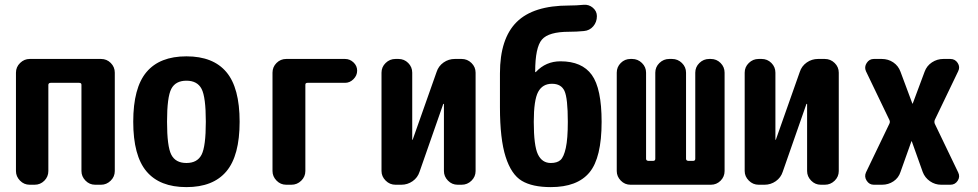

<svg xmlns="http://www.w3.org/2000/svg" viewBox="-20 -763 4040 793"><path d="M397.5 -519.5Q420.9 -519.5 437.5 -502.9Q454.1 -486.3 454.1 -462.9V-56.6Q454.1 -33.2 437 -16.6Q419.9 0 397.5 0H373Q349.6 0 333 -17.1Q316.4 -34.2 316.4 -56.6V-413.1Q316.4 -420.9 306.6 -420.9H189.5Q180.7 -420.9 179.7 -413.1V-56.6Q179.7 -33.2 163.1 -16.6Q146.5 0 123 0H102.5Q79.1 0 62.5 -17.1Q45.9 -34.2 45.9 -56.6V-462.9Q45.9 -486.3 63 -502.9Q80.1 -519.5 102.5 -519.5Z M687.5 -124Q705.1 -89.8 750 -89.8Q794.9 -89.8 812.5 -124Q830.1 -158.2 830.1 -260.3Q830.1 -362.3 812.5 -396Q794.9 -429.7 750 -429.7Q705.1 -429.7 687.5 -396Q669.9 -362.3 669.9 -260.3Q669.9 -158.2 687.5 -124ZM585 -465.3Q639.6 -530.3 750 -530.3Q860.4 -530.3 915 -465.3Q969.7 -400.4 969.7 -260.3Q969.7 -120.1 915 -55.2Q860.4 9.8 750 9.8Q639.6 9.8 585 -55.2Q530.3 -120.1 530.3 -260.3Q530.3 -400.4 585 -465.3Z M1405.3 -519.5Q1424.8 -519.5 1439.9 -505.4Q1455.1 -491.2 1455.1 -471.2Q1455.1 -451.2 1439.9 -436Q1424.8 -420.9 1405.3 -420.9H1250Q1241.2 -420.9 1241.2 -413.1V-56.6Q1241.2 -33.2 1224.1 -16.6Q1207 0 1183.6 0H1162.1Q1138.7 0 1122.1 -17.1Q1105.5 -34.2 1105.5 -56.6V-462.9Q1105.5 -486.3 1122.1 -502.9Q1138.7 -519.5 1162.1 -519.5Z M1886.7 -519.5Q1910.2 -519.5 1927.2 -502.9Q1944.3 -486.3 1944.3 -462.9V-56.6Q1944.3 -33.2 1927.2 -16.6Q1910.2 0 1886.7 0H1870.1Q1846.7 0 1830.1 -17.1Q1813.5 -34.2 1813.5 -56.6V-333Q1813.5 -334 1812 -334Q1810.5 -334 1810.5 -333L1712.9 -53.7Q1705.1 -29.3 1684.1 -14.6Q1663.1 0 1637.7 0H1613.3Q1589.8 0 1572.8 -17.1Q1555.7 -34.2 1555.7 -56.6V-462.9Q1555.7 -486.3 1572.8 -502.9Q1589.8 -519.5 1613.3 -519.5H1626Q1649.4 -519.5 1666 -502.9Q1682.6 -486.3 1682.6 -462.9V-186.5Q1682.6 -185.5 1683.6 -185.5Q1684.6 -185.5 1684.6 -186.5L1783.2 -465.8Q1791 -490.2 1812 -504.9Q1833 -519.5 1858.4 -519.5Z M2254.9 -89.8Q2281.2 -89.8 2294.9 -102.1Q2308.6 -114.3 2316.9 -151.9Q2325.2 -189.5 2325.2 -259.8Q2325.2 -357.4 2311.5 -387.2Q2297.9 -417 2259.8 -417Q2220.7 -417 2202.6 -383.3Q2184.6 -349.6 2184.6 -259.8Q2184.6 -161.1 2201.7 -125.5Q2218.8 -89.8 2254.9 -89.8ZM2294.9 -509.8Q2383.8 -509.8 2424.3 -453.6Q2464.8 -397.5 2464.8 -259.8Q2464.8 -111.3 2414.6 -50.8Q2364.3 9.8 2254.9 9.8Q2178.7 9.8 2135.3 -16.1Q2091.8 -42 2068.4 -115.2Q2044.9 -188.5 2044.9 -320.3V-460Q2044.9 -603.5 2113.8 -671.9Q2182.6 -740.2 2330.1 -740.2Q2360.4 -740.2 2390.6 -743.2Q2412.1 -745.1 2428.7 -731Q2445.3 -716.8 2445.3 -696.3Q2445.3 -671.9 2430.2 -654.3Q2415 -636.7 2391.6 -634.8Q2361.3 -631.8 2330.1 -631.8Q2246.1 -631.8 2218.3 -599.6Q2190.4 -567.4 2190.4 -466.8Q2190.4 -464.8 2191.4 -464.8Q2192.4 -464.8 2193.4 -465.8Q2234.4 -509.8 2294.9 -509.8Z M2916 -519.5Q2939.5 -519.5 2956.1 -502.9Q2972.7 -486.3 2972.7 -462.9V-56.6Q2972.7 -33.2 2956.1 -16.6Q2939.5 0 2916 0H2584Q2560.5 0 2543.9 -17.1Q2527.3 -34.2 2527.3 -56.6V-462.9Q2527.3 -486.3 2543.9 -502.9Q2560.5 -519.5 2584 -519.5H2590.8Q2614.3 -519.5 2631.3 -502.9Q2648.4 -486.3 2648.4 -462.9V-107.4Q2648.4 -99.6 2657.2 -98.6H2677.7Q2686.5 -98.6 2686.5 -107.4V-462.9Q2686.5 -486.3 2703.6 -502.9Q2720.7 -519.5 2744.1 -519.5H2755.9Q2779.3 -519.5 2796.4 -502.9Q2813.5 -486.3 2813.5 -462.9V-107.4Q2813.5 -99.6 2822.3 -98.6H2842.8Q2851.6 -98.6 2851.6 -107.4V-462.9Q2851.6 -486.3 2868.7 -502.9Q2885.7 -519.5 2909.2 -519.5Z M3386.7 -519.5Q3410.2 -519.5 3427.2 -502.9Q3444.3 -486.3 3444.3 -462.9V-56.6Q3444.3 -33.2 3427.2 -16.6Q3410.2 0 3386.7 0H3370.1Q3346.7 0 3330.1 -17.1Q3313.5 -34.2 3313.5 -56.6V-333Q3313.5 -334 3312 -334Q3310.5 -334 3310.5 -333L3212.9 -53.7Q3205.1 -29.3 3184.1 -14.6Q3163.1 0 3137.7 0H3113.3Q3089.8 0 3072.8 -17.1Q3055.7 -34.2 3055.7 -56.6V-462.9Q3055.7 -486.3 3072.8 -502.9Q3089.8 -519.5 3113.3 -519.5H3126Q3149.4 -519.5 3166 -502.9Q3182.6 -486.3 3182.6 -462.9V-186.5Q3182.6 -185.5 3183.6 -185.5Q3184.6 -185.5 3184.6 -186.5L3283.2 -465.8Q3291 -490.2 3312 -504.9Q3333 -519.5 3358.4 -519.5Z M3937.5 -468.8 3840.8 -267.6Q3837.9 -259.8 3840.8 -252L3937.5 -50.8Q3946.3 -33.2 3935.5 -16.6Q3924.8 0 3905.3 0H3867.2Q3841.8 0 3820.8 -14.6Q3799.8 -29.3 3791 -52.7L3746.1 -178.7Q3746.1 -179.7 3745.1 -179.7Q3744.1 -179.7 3744.1 -178.7L3699.2 -52.7Q3691.4 -28.3 3670.4 -14.2Q3649.4 0 3623 0H3588.9Q3570.3 0 3559.6 -16.6Q3548.8 -33.2 3556.6 -50.8L3653.3 -252Q3657.2 -259.8 3653.3 -267.6L3556.6 -468.8Q3548.8 -486.3 3559.6 -502.9Q3570.3 -519.5 3588.9 -519.5H3622.1Q3648.4 -519.5 3669.4 -505.4Q3690.4 -491.2 3699.2 -466.8L3748 -335.9Q3748 -335 3749 -335Q3750 -335 3750 -335.9L3798.8 -466.8Q3807.6 -491.2 3829.1 -505.4Q3850.6 -519.5 3876 -519.5H3905.3Q3924.8 -519.5 3935.5 -502.9Q3946.3 -486.3 3937.5 -468.8Z"/></svg>

Font: Rounded Mgen+ 1mn bold
Style: Bold
Weight: 700
Designer: [Source Han Sans]
Ryoko NISHIZUKA  (kana & ideographs); Paul D. Hunt (Latin, Greek & Cyrillic); Wenlong ZHANG  (bopomofo
Version: Version 1.059.20150602